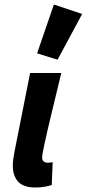

<svg xmlns="http://www.w3.org/2000/svg" viewBox="-20 -820 385 852"><path d="M137.1 12Q84.2 12 60.5 -13.9Q36.8 -39.8 36.8 -85Q36.8 -98.2 38.7 -112.6Q40.6 -127 44.1 -145.6L113.6 -496.1H252Q227 -393.6 207.8 -313.3Q188.5 -233 177.8 -183.4Q167 -133.8 167 -121.9Q167 -108.3 174.3 -103.2Q181.6 -98 191.1 -98Q195.7 -98 201.7 -98.5Q207.6 -99 213.8 -100.4L209.6 1.1Q197.6 4.9 179.2 8.4Q160.7 12 137.1 12ZM235.5 -555.1 144.6 -583.2 219.1 -799.8 344.6 -758.1Z"/></svg>

Font: Source Sans Variable
Style: Italic
Weight: 200
Italic angle: -11°
Designer: Paul D. Hunt
Foundry: Adobe Systems Incorporated
Version: Version 3.006;hotconv 1.0.111;makeotfexe 2.5.65597